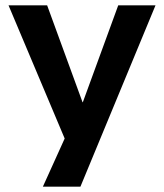

<svg xmlns="http://www.w3.org/2000/svg" viewBox="-20 -521 617 721"><path d="M141 180 246 -52V54L12 -501H157L290 -137H291L424 -501H564L282 180Z"/></svg>

Font: Nunito Sans 7pt
Style: Bold
Weight: 700
Designer: Vernon Adams
Foundry: Vernon Adams
Version: Version 3.101;gftools[0.9.27]